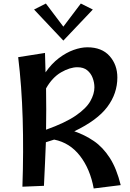

<svg xmlns="http://www.w3.org/2000/svg" viewBox="-20 -1053 736 1088"><path d="M107 5Q114 -196 108.5 -380.5Q103 -565 83 -729L235 -753Q237 -694 238 -643Q272 -692 313.5 -723.5Q355 -755 397 -770Q439 -785 475 -785Q557 -785 601 -735.5Q645 -686 645 -614Q645 -523 588 -447Q531 -371 401 -309Q460 -289 511.5 -254Q563 -219 602 -158.5Q641 -98 664 -4L511 15Q491 -95 433.5 -169.5Q376 -244 287 -262Q264 -254 240 -247Q238 -188 235 -127.5Q232 -67 229 0ZM419 -672Q376 -672 326 -643Q276 -614 241 -552Q243 -429 241 -318Q350 -357 409.5 -398Q469 -439 492 -480Q515 -521 515 -558Q515 -585 505 -611.5Q495 -638 474 -655Q453 -672 419 -672ZM240 -1033 339 -902 438 -1033 506 -999 339 -823 173 -999Z"/></svg>

Font: Marhey
Style: Regular
Weight: 400
Designer: Nur Syamsi & Bustanul Arifin
Foundry: Namelatype
Version: Version 1.000; ttfautohint (v1.8.4.7-5d5b)